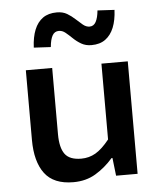

<svg xmlns="http://www.w3.org/2000/svg" viewBox="-53 -776 706 835"><g transform="rotate(-5 300.0 -359.0)"><path d="M234 12Q148 12 109 -40Q70 -92 70 -187V-491H185V-202Q185 -143 205.5 -115Q226 -87 277 -87Q311 -87 339.5 -103.5Q368 -120 400 -160V-491H515V0H421L412 -78H408Q373 -38 331 -13Q289 12 234 12ZM364 -575Q339 -575 320 -586Q301 -597 285.5 -612Q270 -627 256.5 -638Q243 -649 228 -649Q209 -649 199.5 -632Q190 -615 187 -582L113 -586Q115 -632 128 -664Q141 -696 165 -713Q189 -730 226 -730Q252 -730 270.5 -719Q289 -708 304.5 -693.5Q320 -679 334 -667.5Q348 -656 363 -656Q381 -656 390.5 -673.5Q400 -691 403 -723L477 -719Q475 -674 462 -642Q449 -610 425 -592.5Q401 -575 364 -575Z"/></g></svg>

Font: Source Code Pro ExtraLight SemiBold
Style: Regular
Weight: 600
Monospace: yes
Version: Version 1.018;hotconv 1.0.116;makeotfexe 2.5.65601